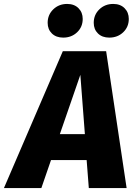

<svg xmlns="http://www.w3.org/2000/svg" viewBox="-77 -955 682 975"><path d="M363 -142H182L133 0H-57L242 -695H462L566 0H374ZM354 -274 331 -575 227 -274ZM165 -839Q165 -880 193.5 -907.5Q222 -935 264 -935Q300 -935 321.5 -913.5Q343 -892 343 -859Q343 -818 314.5 -791Q286 -764 244 -764Q208 -764 186.5 -785Q165 -806 165 -839ZM399 -839Q399 -880 427.5 -907.5Q456 -935 498 -935Q534 -935 555.5 -913.5Q577 -892 577 -859Q577 -818 548.5 -791Q520 -764 478 -764Q442 -764 420.5 -785Q399 -806 399 -839Z"/></svg>

Font: Trujillo ExtraBold
Style: Italic
Weight: 800
Italic angle: -8°
Designer: Fira Sans original fonts by bBox Type GmbH, Carrois Corporate GbR, & Edenspiekermann AG / Changes by Cristiano Sobral
Foundry: Fira Sans original fonts by bBox Type GmbH, Carrois Corporate GbR, & Edenspiekermann AG / Changes by Cristiano Sobral
Version: Version 4.301;July 28, 2020;FontCreator 13.0.0.2655 64-bit